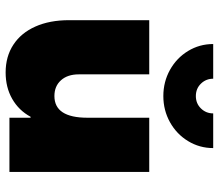

<svg xmlns="http://www.w3.org/2000/svg" viewBox="-68 -706 788 692"><g transform="rotate(90 326.0 -360.0)"><path d="M599.6 0H404.3V-76.2H400.9Q377.9 -33.7 336.4 -10Q294.9 13.7 241.2 13.7Q183.6 13.7 141.1 -14.2Q98.6 -42 75.7 -93.5Q52.7 -145 52.7 -214.8V-503.9H248V-250Q248 -209.5 269.3 -185.8Q290.5 -162.1 326.2 -162.1Q404.3 -162.1 404.3 -281.2V-503.9H599.6ZM326.2 -554.7Q274.9 -554.7 231.9 -578.6Q189 -602.5 163.8 -643.8Q138.7 -685.1 138.7 -734.4H263.7Q263.7 -708.5 281.5 -690.2Q299.3 -671.9 326.2 -671.9Q353 -671.9 370.8 -690.2Q388.7 -708.5 388.7 -734.4H513.7Q513.7 -685.1 488.5 -643.8Q463.4 -602.5 420.4 -578.6Q377.4 -554.7 326.2 -554.7Z"/></g></svg>

Font: Wanted Sans ExtraBlack
Style: Regular
Weight: 900
Designer: Original Design by Kil Hyung-jin and Kang Hanbin, Wanted Lab, Inc; Hangeul from Source Han Sans by Jang Soo-young and Ka
Foundry: Wanted Lab, Inc.
Version: Version 1.001